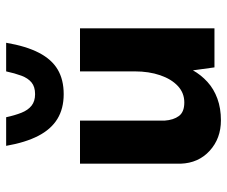

<svg xmlns="http://www.w3.org/2000/svg" viewBox="-77 -640 738 624"><g transform="rotate(-90 292.0 -328.0)"><path d="M213 21Q154 21 114 -15.5Q74 -52 72 -110V-437H212V-162Q214 -133 227 -115.5Q240 -98 271 -98Q302 -98 324.5 -119Q347 -140 359.5 -176.5Q372 -213 372 -259V-437H512V0H385L374 -80L376 -71Q361 -44 338 -23Q315 -2 283.5 9.5Q252 21 213 21ZM298 -490Q251 -490 217.5 -510.5Q184 -531 162.5 -572.5Q141 -614 130 -677H223Q229 -649 237.5 -627.5Q246 -606 260.5 -594.5Q275 -583 298 -583Q322 -583 336 -594.5Q350 -606 358 -627.5Q366 -649 372 -677H465Q454 -612 432.5 -570.5Q411 -529 378 -509.5Q345 -490 298 -490Z"/></g></svg>

Font: Josefin Sans Thin
Style: Bold
Weight: 700
Version: Version 2.000